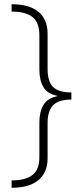

<svg xmlns="http://www.w3.org/2000/svg" viewBox="-20 -734 386 912"><path d="M35 123Q102 123 134.5 97Q167 71 167 14V-152Q167 -203 186.5 -235.5Q206 -268 252 -277V-279Q205 -288 186 -320.5Q167 -353 167 -404V-568Q167 -626 135 -652.5Q103 -679 35 -679V-714Q119 -714 162.5 -678Q206 -642 206 -574V-408Q206 -346 232.5 -320.5Q259 -295 319 -295V-261Q259 -261 232.5 -234.5Q206 -208 206 -148V18Q206 86 162 122Q118 158 35 158Z"/></svg>

Font: Noto Sans Gujarati ExtraLight
Style: Regular
Weight: 200
Designer: Jelle Bosma - Monotype Design Team, Universal Thirst
Foundry: Monotype Imaging Inc.
Version: Version 2.106; ttfautohint (v1.8.4.7-5d5b)